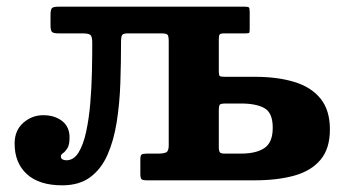

<svg xmlns="http://www.w3.org/2000/svg" viewBox="-20 -540 1009 575"><path d="M23.8 -110Q23.8 -52 60.5 -18.5Q97.3 15 166.3 15Q217.5 15 250.4 -9.5Q283.3 -34 302 -76.6Q320.8 -119.2 329.5 -174.4Q338.3 -229.5 340.4 -291.1Q342.5 -352.7 342.5 -414.7Q342.5 -429.5 345.6 -434.7Q348.8 -440 363.3 -440H463.3Q479 -440 482.1 -435.5Q485.3 -431 485.3 -415.5V-104.5Q485.3 -87.3 477.4 -83.6Q469.5 -80 454.3 -80H420.8Q409 -80 404.6 -77.5Q400.3 -75 400.3 -62.5V-19.5Q400.3 -6.5 403.9 -3.3Q407.5 0 420 0H743Q811 0 861.5 -14.1Q912 -28.2 940 -61.6Q968 -95 968 -152.5Q968 -210 940 -244.6Q912 -279.3 861.5 -294.6Q811 -310 743 -310H652.3Q640.5 -310 637.9 -312.6Q635.3 -315.3 635.3 -326.5V-423.5Q635.3 -434 638.1 -437Q641 -440 651 -440H714.8Q725.3 -440 726.5 -442Q727.8 -444 727.8 -454.5V-505Q727.8 -516 725 -518Q722.3 -520 712.3 -520H156.3Q140.3 -520 135.8 -516Q131.3 -512 131.3 -495.5V-464.5Q131.3 -447.7 136.1 -443.9Q141 -440 157 -440H227.3Q246.3 -440 251.3 -434.9Q256.3 -429.7 256.3 -410.7Q256.3 -371.7 255.3 -324.7Q254.3 -277.7 250.4 -231.3Q246.5 -184.8 238.1 -145.9Q229.8 -107 215.4 -83.5Q201 -60 178.8 -60Q172.8 -60 167.5 -62.5Q162.3 -65 162.3 -72Q162.3 -77 168.8 -81.4Q175.3 -85.8 181.8 -95.9Q188.3 -106 188.3 -128.5Q188.3 -160.3 166 -177.6Q143.8 -195 109.3 -195Q75.5 -195 49.6 -172.1Q23.8 -149.3 23.8 -110ZM701.8 -80H653Q641.5 -80 638.4 -83.9Q635.3 -87.8 635.3 -100V-208.2Q635.3 -223.2 638.3 -226.6Q641.3 -230 656 -230H701.8Q747.5 -230 772.1 -216Q796.8 -202 796.8 -157.5Q796.8 -113.5 772.1 -96.8Q747.5 -80 701.8 -80Z"/></svg>

Font: Besley
Style: Regular
Weight: 400
Designer: Owen Earl
Foundry: indestructible type*
Version: Version 4.000